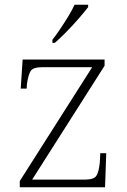

<svg xmlns="http://www.w3.org/2000/svg" viewBox="-20 -786 534 806"><path d="M63 0V-26L367 -504H159Q120 -504 109.5 -489Q99 -474 93 -433L92 -414H67L75 -536H419V-510L115 -32H336Q374 -32 384.5 -48Q395 -64 399 -104L401 -143H426L421 0ZM200 -619Q215 -638 232.5 -664Q250 -690 266.5 -717Q283 -744 293 -766H350V-756Q337 -739 312 -710Q287 -681 259 -652.5Q231 -624 210 -606H200Z"/></svg>

Font: Noto Serif Tamil ExtraLight
Style: Italic
Weight: 200
Italic angle: -12°
Designer: Indian Type Foundry, Tom Grace, and the Monotype Design Team
Foundry: Monotype Imaging Inc.
Version: Version 2.003; ttfautohint (v1.8.4.7-5d5b)